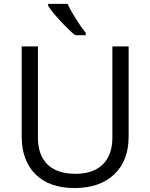

<svg xmlns="http://www.w3.org/2000/svg" viewBox="-20 -951 768 981"><path d="M637.2 -713.9V-252Q637.2 -129.9 563.5 -60.1Q489.7 9.8 360.8 9.8Q231.9 9.8 161.4 -60.5Q90.8 -130.9 90.8 -253.9V-713.9H173.8V-248Q173.8 -158.7 222.7 -110.8Q271.5 -63 366.2 -63Q456.5 -63 505.4 -111.1Q554.2 -159.2 554.2 -249V-713.9ZM418 -771H364.3Q332.5 -796.4 289.1 -843.3Q245.6 -890.1 226.1 -920.9V-931.2H325.2Q340.8 -897.5 368.7 -853.3Q396.5 -809.1 418 -783.2Z"/></svg>

Font: CAA NEO Sans
Style: Regular
Weight: 400
Version: Version 1.10